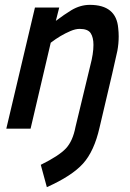

<svg xmlns="http://www.w3.org/2000/svg" viewBox="-20 -530 537 791"><path d="M173 241 148 149Q223 112 251.5 81.5Q280 51 291 -7L352 -260Q365 -309 365 -345Q365 -376 353.5 -393.5Q342 -411 308 -411Q291 -411 270 -402Q249 -393 229.5 -381.5Q210 -370 189 -354L106 0H6L124 -499H224L210 -444Q246 -471 274 -488Q311 -510 350 -510Q459 -510 467 -414Q469 -397 469 -380Q469 -350 463.5 -320.5Q458 -291 390 -4Q368 93 322 144Q276 195 173 241Z"/></svg>

Font: Storia Sans SemiBold
Style: Italic
Weight: 600
Italic angle: -13°
Designer: Campivisivi
Foundry: Accademia di Belle Arti di Urbino and students of MA course of Visual design
Version: Version 60.001;May 25, 2020;FontCreator 12.0.0.2522 64-bit